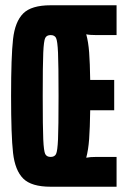

<svg xmlns="http://www.w3.org/2000/svg" viewBox="-20 -708 483 728"><path d="M22 -344Q22 -494 29.5 -560Q37 -626 68 -657Q99 -688 172 -688H422V-575H345Q319 -575 307 -578Q315 -549 318 -509.5Q321 -470 322 -405H413V-290H322Q321 -222 318 -181Q315 -140 307 -110Q321 -113 345 -113H422V0H172Q99 0 68 -31Q37 -62 29.5 -128Q22 -194 22 -344ZM202 -344Q202 -463 200 -508Q198 -553 192.5 -564Q187 -575 172 -575Q157 -575 151.5 -564Q146 -553 144 -508Q142 -463 142 -344Q142 -225 144 -180Q146 -135 151.5 -124Q157 -113 172 -113Q187 -113 192.5 -124Q198 -135 200 -180Q202 -225 202 -344Z"/></svg>

Font: Saira Ultra Condensed ExtraBold
Style: Regular
Weight: 800
Width: 1
Designer: Hector Gatti with collaboration of the Omnibus-Type team
Foundry: Omnibus-Type
Version: Version 1.001; ttfautohint (v1.8)